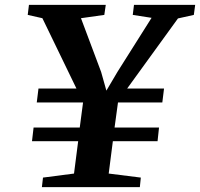

<svg xmlns="http://www.w3.org/2000/svg" viewBox="-20 -766 819 786"><path d="M137.5 -403.5H293L153.5 -691.5L93.5 -705L98.5 -746H413L407 -705L311.5 -691.5L394 -471.5L415.5 -395L461 -472L600.5 -693L523.5 -705L528.5 -746H779L773.5 -705L708.5 -690.5L500.5 -403.5H651.5L644.5 -346.5H463L449 -244H631L625 -188H442L425 -55.5L556.5 -39L552.5 0H151.5L156 -39L283 -55.5L300 -188H111L117.5 -244H306.5L320 -346.5H130.5Z"/></svg>

Font: Merriweather 60pt ExtraBold
Style: Italic
Weight: 800
Italic angle: -7.8°
Version: Version 2.101